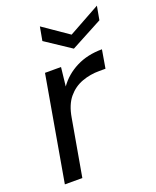

<svg xmlns="http://www.w3.org/2000/svg" viewBox="-134 -788 705 867"><g transform="rotate(-20 219.0 -354.5)"><path d="M26 0 114 -504H191L181 -414Q214 -461 268 -488.5Q322 -516 392 -516L377 -428H347Q303 -428 263.5 -413.5Q224 -399 196 -365.5Q168 -332 158 -273L110 0ZM438 -709 426 -643 274 -562 152 -643 164 -709 286 -625Z"/></g></svg>

Font: DM Sans Italic
Style: Regular
Weight: 400
Italic angle: -10°
Designer: Colophon Foundry, Jonny Pinhorn
Foundry: Colophon Foundry
Version: Version 4.004; ttfautohint (v1.8.4.7-5d5b)